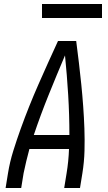

<svg xmlns="http://www.w3.org/2000/svg" viewBox="-20 -940 540 960"><path d="M8 0 20 -74Q29 -130 46.5 -186Q64 -242 84 -297.5Q104 -353 126 -408Q148 -463 172 -517.5Q196 -572 220.5 -626.5Q245 -681 270 -735H361Q368 -681 374.5 -626.5Q381 -572 386.5 -517.5Q392 -463 396 -408Q400 -353 402 -297.5Q404 -242 402.5 -186Q401 -130 392 -74L380 0H301L313 -74Q318 -104 321 -134.5Q324 -165 325 -195H127Q119 -165 111.5 -134.5Q104 -104 98 -74L86 0ZM149 -265H327Q327 -365 321 -464.5Q315 -564 305 -663Q263 -564 223 -465Q183 -366 149 -265ZM190 -850V-920H490V-850Z"/></svg>

Font: Iosevka Curly Oblique
Style: Regular
Weight: 400
Italic angle: -9°
Monospace: yes
Designer: Belleve Invis
Foundry: Belleve Invis
Version: Version 11.1.0; ttfautohint (v1.8.3)